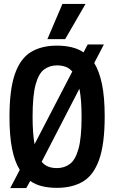

<svg xmlns="http://www.w3.org/2000/svg" viewBox="-20 -941 572 972"><path d="M113 11H32L80 -81Q54 -123 41 -188.5Q28 -254 28 -349Q28 -488 55.5 -566.5Q83 -645 136.5 -677.5Q190 -710 268 -710Q308 -710 342 -702Q376 -694 403 -676L424 -716H506L457 -622Q483 -580 496.5 -514Q510 -448 510 -352Q510 -212 482 -133Q454 -54 400 -22Q346 10 268 10Q228 10 194 2Q160 -6 133 -25ZM145 -349Q145 -266 155 -211L346 -579Q330 -597 310.5 -603.5Q291 -610 268 -610Q231 -610 203 -589Q175 -568 160 -512Q145 -456 145 -349ZM268 -90Q306 -90 334 -111Q362 -132 377.5 -188Q393 -244 393 -350Q393 -436 382 -492L191 -122Q206 -104 225.5 -97Q245 -90 268 -90ZM220 -743 296 -921H413L310 -743Z"/></svg>

Font: Georama Semi Condensed SemiBold
Style: Regular
Weight: 600
Width: 4
Designer: Jean-Baptiste Levee
Foundry: Production Type
Version: Version 1.000